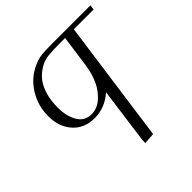

<svg xmlns="http://www.w3.org/2000/svg" viewBox="-193 -589 1033 1033"><g transform="rotate(-45 324.0 -72.5)"><path d="M64.9 -176.8Q64.9 -258.3 107.2 -325Q149.4 -391.6 223.1 -421.9Q252 -433.6 277.8 -436.3Q303.7 -439 356.9 -439H647.9L643.1 -411.1H493.2L396 289.1L332 293.9L333 269L376 -48.8Q312.5 6.8 234.9 6.8Q157.7 6.8 111.3 -44.4Q64.9 -95.7 64.9 -176.8ZM133.8 -174.8Q133.8 -107.9 159.9 -64Q186 -20 237.8 -20Q280.8 -20 316.4 -51.3Q352.1 -82.5 372.8 -128.2Q393.6 -173.8 400.9 -226.1L426.8 -411.1H400.9Q335.4 -411.1 303.2 -408.2Q284.2 -406.7 264.4 -400.1Q244.6 -393.6 220.5 -377Q196.3 -360.4 177.7 -335.9Q159.2 -311.5 146.5 -269.5Q133.8 -227.5 133.8 -174.8Z"/></g></svg>

Font: Dehuti
Style: Italic
Weight: 400
Version: Version 1.2